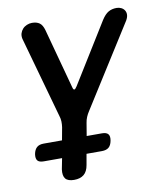

<svg xmlns="http://www.w3.org/2000/svg" viewBox="-84 -630 767 889"><g transform="rotate(-10 300.0 -185.0)"><path d="M193 190Q164 190 152.5 176Q141 162 145 132L155 81H69Q48 81 40 71.5Q32 62 35 41Q39 20 50.5 10Q62 0 83 0H169L180 -60Q182 -74 181.5 -87Q181 -100 177 -112L70 -495Q67 -509 70.5 -520.5Q74 -532 82 -541Q90 -550 102 -555Q114 -560 126 -560Q148 -560 161.5 -550.5Q175 -541 182 -516L258 -235Q261 -222 266 -222Q271 -222 279 -235L453 -516Q469 -541 485.5 -550.5Q502 -560 524 -560Q536 -560 546 -555Q556 -550 561.5 -541Q567 -532 566.5 -520.5Q566 -509 558 -495L316 -112Q308 -100 302.5 -87Q297 -74 295 -60L285 0H357Q378 0 386 10Q394 20 390 41Q386 62 374.5 71.5Q363 81 342 81H270L261 132Q256 162 239 176Q222 190 193 190Z"/></g></svg>

Font: Maple Mono NL SemiBold
Style: Italic
Weight: 600
Italic angle: -10°
Monospace: yes
Designer: subframe7536
Version: Version 7.000